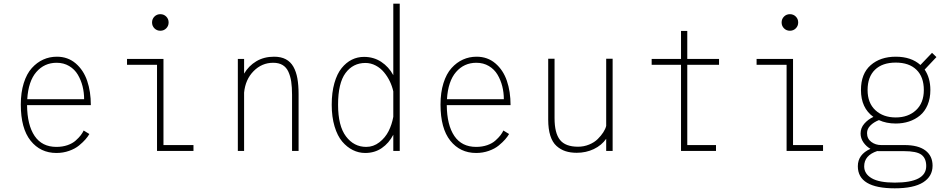

<svg xmlns="http://www.w3.org/2000/svg" viewBox="-20 -820 5170 1043"><path d="M465.5 -92Q457.5 -78 444.2 -62.8Q431 -47.5 409.5 -29.8Q388 -12 355.5 -0.5Q323 11 286.5 11Q199.5 11 146.2 -55.8Q93 -122.5 93 -252Q93 -317.5 109 -368.5Q125 -419.5 152.8 -450.2Q180.5 -481 215 -496.5Q249.5 -512 289 -512Q348.5 -512 391 -475.8Q433.5 -439.5 453.5 -381Q473.5 -322.5 473.5 -249H127Q128 -140.5 168.2 -81.2Q208.5 -22 286.5 -22Q319.5 -22 346.8 -31.5Q374 -41 391.2 -56.5Q408.5 -72 418.5 -85Q428.5 -98 434.5 -111ZM287.5 -479Q221 -479 177.5 -429Q134 -379 128 -281H437Q437 -317.5 428.5 -351.2Q420 -385 402.8 -414.2Q385.5 -443.5 355.8 -461.2Q326 -479 287.5 -479Z M883 -666Q870 -653 851 -653Q832 -653 819 -666Q806 -679 806 -698Q806 -717 819 -730Q832 -743 851 -743Q870 -743 883 -730Q896 -717 896 -698Q896 -679 883 -666ZM868 -32H1031V0H833V-468H670V-500H868Z M1272 0V-500H1306V-420Q1331 -462.5 1372.5 -487.2Q1414 -512 1469 -512Q1506.5 -512 1532.5 -498.2Q1558.5 -484.5 1573.8 -457.5Q1589 -430.5 1595.5 -394Q1602 -357.5 1602 -308V0H1566.5V-305Q1566.5 -346.5 1562 -376.5Q1557.5 -406.5 1546.5 -430.5Q1535.5 -454.5 1515 -466.8Q1494.5 -479 1464 -479Q1402.5 -479 1357.8 -433.8Q1313 -388.5 1306 -317V0Z M2151.5 0H2116.5V-88Q2093 -42.5 2054.2 -15.8Q2015.5 11 1964 11Q1928.5 11 1896.8 -4.8Q1865 -20.5 1839 -51Q1813 -81.5 1797.5 -133.2Q1782 -185 1782 -251Q1782 -317.5 1796.5 -368.5Q1811 -419.5 1835.8 -450Q1860.5 -480.5 1891.2 -495.8Q1922 -511 1957.5 -511Q2010 -511 2051 -484Q2092 -457 2116.5 -411.5V-800H2151.5ZM1816.5 -251Q1816.5 -136 1859.5 -79Q1902.5 -22 1969.5 -22Q2008.5 -22 2040.8 -47Q2073 -72 2091 -107.8Q2109 -143.5 2116.5 -185.5V-323.5Q2110.5 -351 2097.8 -377.8Q2085 -404.5 2066.2 -427.2Q2047.5 -450 2021 -464Q1994.5 -478 1965 -478Q1897.5 -478 1857 -423.2Q1816.5 -368.5 1816.5 -251Z M2745.5 -92Q2737.5 -78 2724.2 -62.8Q2711 -47.5 2689.5 -29.8Q2668 -12 2635.5 -0.5Q2603 11 2566.5 11Q2479.5 11 2426.2 -55.8Q2373 -122.5 2373 -252Q2373 -317.5 2389 -368.5Q2405 -419.5 2432.8 -450.2Q2460.5 -481 2495 -496.5Q2529.5 -512 2569 -512Q2628.5 -512 2671 -475.8Q2713.5 -439.5 2733.5 -381Q2753.5 -322.5 2753.5 -249H2407Q2408 -140.5 2448.2 -81.2Q2488.5 -22 2566.5 -22Q2599.5 -22 2626.8 -31.5Q2654 -41 2671.2 -56.5Q2688.5 -72 2698.5 -85Q2708.5 -98 2714.5 -111ZM2567.5 -479Q2501 -479 2457.5 -429Q2414 -379 2408 -281H2717Q2717 -317.5 2708.5 -351.2Q2700 -385 2682.8 -414.2Q2665.5 -443.5 2635.8 -461.2Q2606 -479 2567.5 -479Z M3113 10Q3078.5 10 3051.8 1.2Q3025 -7.5 3003 -27.2Q2981 -47 2969.5 -83Q2958 -119 2958 -170.5V-501H2992.5V-178.5Q2992.5 -97 3022 -60Q3051.5 -23 3120 -23Q3152 -23 3180.5 -34.8Q3209 -46.5 3227.2 -64.8Q3245.5 -83 3257.2 -101.2Q3269 -119.5 3273 -136V-501H3308V0H3273V-66Q3248 -30.5 3205.8 -10.2Q3163.5 10 3113 10Z M3713.5 -32H3869.5V0H3679.5V-468H3520V-500H3679.5V-652H3713.5V-500H3886V-468H3713.5Z M4303 -666Q4290 -653 4271 -653Q4252 -653 4239 -666Q4226 -679 4226 -698Q4226 -717 4239 -730Q4252 -743 4271 -743Q4290 -743 4303 -730Q4316 -717 4316 -698Q4316 -679 4303 -666ZM4288 -32H4451V0H4253V-468H4090V-500H4288Z M4846 -149Q4795 -149 4754.5 -167.5Q4726.5 -156.5 4708.2 -138.2Q4690 -120 4690 -97Q4690 -66.5 4713 -49.2Q4736 -32 4766.5 -32H4893Q4968.5 -32 5007.2 -2.5Q5046 27 5046 80Q5046 138 4994.8 170.5Q4943.5 203 4840.5 203Q4640 203 4640 83Q4640 19 4708.5 -11.5Q4685.5 -24.5 4670.2 -46.8Q4655 -69 4655 -95Q4655 -125 4675.2 -148.2Q4695.5 -171.5 4724.5 -185Q4657 -233.5 4657 -331Q4657 -420 4709.8 -466Q4762.5 -512 4846 -512Q4930 -512 4980 -467L5043 -533L5067 -510L5003 -442Q5034 -396.5 5034 -331Q5034 -285.5 5019 -250Q5004 -214.5 4977.8 -192.8Q4951.5 -171 4918 -160Q4884.5 -149 4846 -149ZM4846 -182Q4913.5 -182 4956 -221.5Q4998.5 -261 4998.5 -331Q4998.5 -402 4958.5 -441Q4918.5 -480 4846 -480Q4773 -480 4733 -441Q4693 -402 4693 -331Q4693 -260.5 4735.5 -221.2Q4778 -182 4846 -182ZM4674.5 83.5Q4674.5 124.5 4715.2 148.2Q4756 172 4840.5 172Q5011.5 172 5011.5 82Q5011.5 40.5 4985.8 20.8Q4960 1 4889.5 1H4751Q4747.5 1 4745.5 0.5Q4674.5 24 4674.5 83.5Z"/></svg>

Font: League Mono Narrow Thin
Style: Regular
Weight: 100
Width: 3
Designer: Tyler Finck
Foundry: The League of Moveable Type / Tyler Finck
Version: Version 2.210